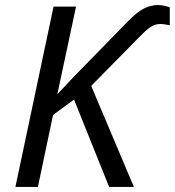

<svg xmlns="http://www.w3.org/2000/svg" viewBox="-20 -740 692 760"><path d="M41 0 192 -714H281L207 -367L269 -433L485 -654Q524 -694 551 -707Q578 -720 605 -720Q619 -720 631.5 -717Q644 -714 652 -711V-640Q641 -642 632.5 -643.5Q624 -645 614 -645Q597 -645 580 -635.5Q563 -626 534 -596L341 -400L510 0H412L273 -346L190 -285L130 0Z"/></svg>

Font: BC Sans
Style: Italic
Weight: 400
Italic angle: -12°
Designer: Monotype Design Team
Designer: Province of B.C.
Foundry: Monotype Imaging Inc.
Version: Version 2.000;GOOG;noto-source:20170915:90ef993387c0